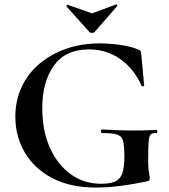

<svg xmlns="http://www.w3.org/2000/svg" viewBox="-20 -831 759 863"><path d="M409 12Q296 12 215 -30.5Q134 -73 91.5 -145.5Q49 -218 49 -306Q49 -380 77.5 -440.5Q106 -501 157.5 -544.5Q209 -588 278 -612Q347 -636 428 -636Q473 -636 521.5 -629Q570 -622 600 -609Q609 -606 611.5 -601.5Q614 -597 615 -586L628 -447Q628 -444 623 -443Q618 -442 616 -446Q582 -522 520.5 -565.5Q459 -609 379 -609Q275 -609 222.5 -536.5Q170 -464 170 -344Q170 -243 204.5 -166.5Q239 -90 298.5 -47.5Q358 -5 434 -5Q472 -5 495 -14Q518 -23 528.5 -49Q539 -75 539 -126Q539 -174 533.5 -196.5Q528 -219 507 -226Q486 -233 440 -233Q434 -233 434 -241Q434 -249 439 -249Q508 -245 564 -244.5Q620 -244 682 -247Q687 -247 687 -240Q687 -233 682 -233Q665 -234 657.5 -226.5Q650 -219 648 -194Q646 -169 646 -116Q646 -83 648 -67Q650 -51 651.5 -43.5Q653 -36 653 -28Q653 -22 650.5 -20Q648 -18 641 -16Q586 -4 525.5 4Q465 12 409 12ZM382 -687 279 -802Q278 -805 281 -808Q284 -811 285 -809L394 -771L502 -811Q504 -812 506.5 -809Q509 -806 507 -804L405 -687Q401 -683 394 -683Q387 -683 382 -687Z"/></svg>

Font: Cormorant Infant Light
Style: Bold
Weight: 700
Version: Version 4.001